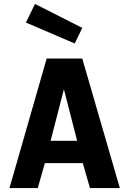

<svg xmlns="http://www.w3.org/2000/svg" viewBox="-20 -951 654 971"><path d="M176 -126 204 -239H391L421 -126ZM171 0H28L216 -655H327L317 -553L223 -189H225ZM586 0H435L382 -184L384 -185L290 -551L293 -655H396ZM396 -810 358 -731 111 -837 157 -931Z"/></svg>

Font: Intel One Mono Light
Style: Regular
Weight: 300
Monospace: yes
Designer: Fred Shallcrass
Foundry: Frere-Jones Type LLC
Version: Version 1.004